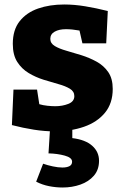

<svg xmlns="http://www.w3.org/2000/svg" viewBox="-20 -571 552 855"><path d="M204 -398Q204 -378 224 -366Q244 -354 276 -345Q308 -336 343 -325Q378 -314 410 -296.5Q442 -279 462 -250Q482 -221 482 -175Q482 -111 447.5 -69Q413 -27 354 -6.5Q295 14 223 14Q179 14 131 6.5Q83 -1 33 -14L40 -172H145L155 -107Q172 -102 191.5 -100Q211 -98 226 -98Q258 -98 284.5 -108.5Q311 -119 311 -143Q311 -164 291 -176Q271 -188 240 -196.5Q209 -205 174 -216Q139 -227 108 -245.5Q77 -264 57 -295Q37 -326 37 -376Q37 -438 67.5 -476.5Q98 -515 149.5 -533Q201 -551 266 -551Q311 -551 359.5 -543Q408 -535 460 -522L453 -378H347L334 -435Q300 -441 274 -441Q243 -441 223.5 -430Q204 -419 204 -398ZM259 264Q229 264 198.5 258Q168 252 141 238L172 158Q192 165 215.5 170Q239 175 258 175Q277 175 289 169Q301 163 301 149Q301 131 268.5 122Q236 113 196 112L203 0H302V44Q360 51 390.5 78Q421 105 421 145Q421 185 398 211.5Q375 238 338 251Q301 264 259 264Z"/></svg>

Font: Bitter ExtraBold
Style: Regular
Weight: 800
Designer: Sol Matas, and Bitter project Authors
Foundry: Sol Matas
Version: Version 2.001